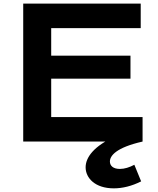

<svg xmlns="http://www.w3.org/2000/svg" viewBox="-20 -783 872 1062"><path d="M108.4 0H768.6V-135.3H263.2V-347.7H701.7V-475.1H263.2V-627.4H758.3V-763.2H108.4ZM453.6 142.6C453.6 201.2 505.4 258.8 609.4 258.8C657.2 258.8 708.5 246.6 760.7 220.2L723.1 128.4C696.3 142.6 668.9 151.4 643.1 151.4C606 151.4 587.9 133.8 587.9 110.4C587.9 78.6 622.1 33.2 768.6 0L719.7 -31.7H624.5C496.1 24.9 453.6 89.4 453.6 142.6Z"/></svg>

Font: Krona One
Style: Regular
Weight: 400
Designer: Yvonne Schüttler
Foundry: Yvonne Schüttler
Version: Version 1.002